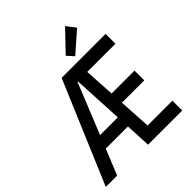

<svg xmlns="http://www.w3.org/2000/svg" viewBox="-249 -1111 1275 1275"><g transform="rotate(-45 388.0 -473.5)"><path d="M7.3 0 312 -719.7H379.9L384.3 -625H367.2L211.4 -239.3L113.8 0ZM162.6 -180.2V-270.5H447.3V-180.2ZM404.3 0 392.6 -233.4 367.2 -719.7H725.1V-627.4H460.4L492.2 -92.3H725.1V0ZM471.2 -319.8 463.9 -411.6H688.5V-319.8ZM477.5 -757.3 435.1 -804.2 571.3 -946.8 620.6 -882.8Z"/></g></svg>

Font: Reddit Sans Condensed Medium
Style: Regular
Weight: 500
Designer: Stephen Hutchings
Foundry: Reddit
Version: Version 1.014